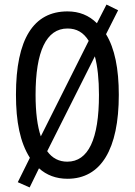

<svg xmlns="http://www.w3.org/2000/svg" viewBox="-20 -774 590 842"><path d="M501 -358C501 -473 483 -562 445 -624L498 -729L447 -754L405 -672C370 -707 327 -724 276 -724C127 -724 50 -603 50 -359C50 -240 68 -150 111 -82L58 25L110 48L151 -36C184 -6 226 10 276 10C423 10 501 -120 501 -358ZM136 -358C136 -549 183 -649 276 -649C316 -649 346 -632 369 -595L159 -176C144 -220 136 -281 136 -358ZM414 -358C414 -163 367 -65 275 -65C239 -65 209 -80 187 -111L396 -527C408 -483 414 -425 414 -358Z"/></svg>

Font: Noto Sans Telugu ExtraCondensed
Style: Regular
Weight: 400
Width: 2
Designer: Jelle Bosma - Monotype Design Team
Foundry: Monotype Imaging Inc.
Version: Version 2.005